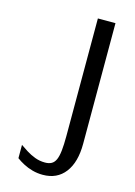

<svg xmlns="http://www.w3.org/2000/svg" viewBox="-120 -779 644 918"><g transform="rotate(15 202.0 -320.5)"><path d="M53.2 27.7V-38.2Q68 -27.8 87.6 -15.3Q107.1 -2.9 130.8 6.1Q154.5 15 180.7 15Q200 15 212.9 7.9Q225.7 0.8 233.3 -15.8Q240.8 -32.4 244 -61.4Q247.2 -90.4 247.2 -134V-716H334.3V-118.9Q334.3 -27.4 295.2 23.6Q256.1 74.5 185.5 74.5Q158.9 74.5 134.4 67.8Q109.8 61.1 89.1 50.1Q68.4 39.2 53.2 27.7Z"/></g></svg>

Font: Russolo 10pt ExtraLight
Style: Regular
Weight: 200
Designer: Micah Stupak-Hahn
Version: Version 1.000